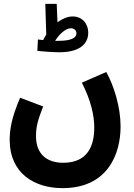

<svg xmlns="http://www.w3.org/2000/svg" viewBox="-20 -742 693 992"><path d="M287 -472C410 -472 436 -531 436 -573C436 -620 404 -657 356 -657C329 -657 302 -645 277 -627L273 -722H214L219 -563C213 -554 208 -545 203 -535C193 -536 183 -537 176 -538L173 -479C192 -477 252 -472 287 -472ZM346 -596C364 -596 375 -584 375 -570C375 -549 354 -531 281 -531C276 -531 270 -531 265 -531C282 -560 317 -596 346 -596ZM30 -20C30 154 158 230 303 230C536 230 603 55 603 -89C603 -188 569 -299 529 -370L403 -315C450 -222 467 -146 467 -83C467 12 433 99 306 99C220 99 166 52 166 -38C166 -87 175 -121 203 -192L84 -237C38 -131 30 -68 30 -20Z"/></svg>

Font: Noto Sans Arabic UI Cn
Style: Bold
Weight: 700
Width: 3
Designer: Monotype Design Team, Nadine Chahine and Nizar Qandah
Foundry: Monotype Imaging Inc.
Version: Version 2.010